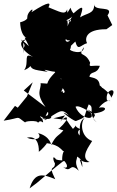

<svg xmlns="http://www.w3.org/2000/svg" viewBox="-68 -625 641 1050"><path d="M111 -175 79 -97 29 -36 14 -46 -48 35C58 19 12 5 74 48C48 37 147 30 139 48C158 19 176 68 164 27C116 -20 222 56 160 19C235 45 218 -16 181 11C212 -70 254 -11 201 -53C202 3 198 -54 171 -16C218 -21 186 16 177 33C261 -17 268 -36 309 7C235 -41 327 35 347 37C411 11 384 25 417 -54C454 -39 408 -3 461 44C408 3 498 21 410 -27C481 38 376 37 345 -41C367 -58 460 15 439 -4C520 -11 524 -46 473 -36C523 -99 558 -61 517 -76C503 -142 584 -152 539 -90C547 -108 459 -174 497 -133C489 -159 448 -176 477 -141C483 -201 440 -198 421 -205C428 -241 461 -214 478 -265C431 -269 416 -253 425 -282C396 -350 355 -307 390 -367C393 -319 299 -348 317 -358C334 -409 270 -407 315 -404C290 -377 276 -435 311 -395C256 -350 314 -337 312 -362C287 -345 298 -352 344 -398C359 -343 371 -378 408 -389C396 -410 397 -466 514 -465L546 -488L520 -541C561 -598 446 -559 447 -602C449 -548 408 -555 370 -530C385 -579 397 -608 334 -552C298 -595 348 -603 260 -505C348 -520 338 -578 301 -481C314 -556 231 -457 317 -519C332 -491 278 -525 296 -511C288 -548 308 -490 299 -574C289 -539 255 -563 197 -585C210 -609 207 -624 104 -558C132 -602 45 -536 99 -498C57 -567 119 -522 42 -503C46 -404 102 -415 67 -419C106 -341 90 -382 46 -409C88 -359 51 -383 60 -333C62 -402 49 -399 85 -411C26 -407 38 -357 113 -313C54 -343 95 -283 64 -241C95 -254 116 -272 89 -294C101 -240 108 -246 193 -232C147 -256 207 -233 231 -233C279 -169 289 -194 278 -174C270 -164 303 -98 352 -175C325 -227 260 -192 246 -179C313 -101 285 -120 235 -115C249 -69 322 -160 235 -110C312 -127 258 -198 246 -241C151 -152 228 -168 154 -170C159 -135 123 -118 181 -40L62 -130ZM261 40C302 -4 320 19 256 77C227 74 309 98 280 86C253 121 240 110 211 169C214 170 206 119 140 103C166 131 124 148 79 128C149 111 145 199 144 205C154 200 194 157 187 158C274 169 269 211 286 200C271 200 268 270 277 257C322 249 238 257 236 243C206 210 240 300 230 251C244 320 187 261 234 355C168 327 122 314 94 405L134 375C183 334 231 292 282 253C314 289 293 300 276 287C325 328 309 257 363 309C321 233 389 244 323 201C345 243 385 225 382 289C357 208 363 271 422 261C366 237 422 172 436 146C374 124 370 47 395 19C358 44 372 85 367 116C343 86 382 80 370 81C319 59 368 45 331 80C273 7 323 38 224 22L288 6Z"/></svg>

Font: Hussar Lance
Style: ExBd
Weight: 700
Foundry: Cannot Into Space Fonts, PlusOne Fonts
Version: Version 2.270